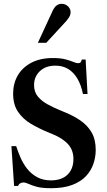

<svg xmlns="http://www.w3.org/2000/svg" viewBox="-20 -977 563 1009"><path d="M248 12Q200 12 173 4.5Q146 -3 130.5 -10.5Q115 -18 102 -18Q92 -18 84.5 -12.5Q77 -7 75 0H54L40 -209H65Q74 -181 87.5 -149.5Q101 -118 122.5 -90.5Q144 -63 175 -46Q206 -29 248 -29Q284 -29 310.5 -42Q337 -55 351.5 -80.5Q366 -106 366 -141Q366 -188 337.5 -219.5Q309 -251 252 -274L230 -283Q184 -302 142.5 -326.5Q101 -351 75 -389Q49 -427 49 -485Q49 -538 73 -580Q97 -622 144 -647Q191 -672 258 -672Q297 -672 322.5 -665.5Q348 -659 364 -652Q380 -645 392 -645Q399 -645 403 -649Q407 -653 410 -664H430L440 -483H416Q406 -532 386 -565Q366 -598 337.5 -615Q309 -632 271 -632Q220 -632 189.5 -603Q159 -574 159 -530Q159 -493 179.5 -469Q200 -445 230.5 -428.5Q261 -412 292 -399L321 -387Q366 -369 403 -343.5Q440 -318 461.5 -281Q483 -244 483 -189Q483 -151 470.5 -115Q458 -79 431 -50.5Q404 -22 359 -5Q314 12 248 12ZM179 -752 257 -921Q267 -941 278.5 -949Q290 -957 304 -957Q323 -957 337 -944Q351 -931 351 -913Q351 -903 347 -893.5Q343 -884 327 -865L223 -752Z"/></svg>

Font: Frank Ruhl Libre Medium
Style: Regular
Weight: 500
Designer: Yanek Iontef
Foundry: Fontef
Version: Version 6.004